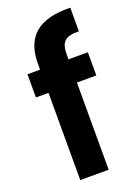

<svg xmlns="http://www.w3.org/2000/svg" viewBox="-148 -840 650 902"><g transform="rotate(-20 177.0 -388.5)"><path d="M91 -582V-552H28V-436H91V0H233V-436H330V-552H233V-577C233 -639 256 -661 324 -659V-777C168 -781 91 -718 91 -582Z"/></g></svg>

Font: Malmofest SemiBold
Style: Regular
Weight: 600
Designer: Jonny Pinhorn (Poppins), Kolossal
Version: Version 1.004;Glyphs 3.1.2 (3151)